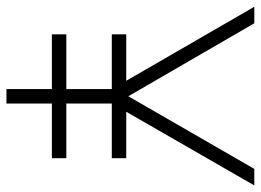

<svg xmlns="http://www.w3.org/2000/svg" viewBox="-124 -666 790 581"><g transform="rotate(90 270.5 -375.0)"><path d="M540.6 -750H490.6L270.8 -368.8L50 -750H0L224 -362.5H83.3V-318.8H249V-181.2H83.3V-137.5H249V0H292.7V-137.5H458.3V-181.2H292.7V-318.8H458.3V-362.5H317.7Z"/></g></svg>

Font: Manrope Thin
Style: Regular
Weight: 100
Width: 4
Designer: Michael Sharanda
Foundry: Michael Sharanda
Version: Version 2.000;PS 002.000;hotconv 1.0.88;makeotf.lib2.5.64775